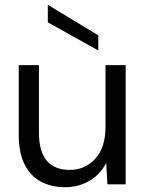

<svg xmlns="http://www.w3.org/2000/svg" viewBox="-20 -767 612 799"><path d="M251 12Q193 12 149.5 -11.5Q106 -35 82 -83.5Q58 -132 58 -206V-496H142V-215Q142 -138 174 -99Q206 -60 270 -60Q334 -60 376.5 -106.5Q419 -153 419 -239V-496H503V0H427L422 -89Q398 -42 353 -15Q308 12 251 12ZM389 -557 179 -674V-747L389 -620Z"/></svg>

Font: Rethink Sans
Style: Regular
Weight: 400
Designer: The Rethink Sans project authors (Hans Thiessen). DM Sans designed by Colophon Foundry.
Foundry: Rethink Communications LLC
Version: Version 1.001